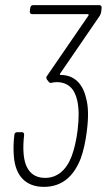

<svg xmlns="http://www.w3.org/2000/svg" viewBox="-20 -720 416 748"><path d="M315 -339C302 -395 268 -428 216 -428C213 -428 213 -431 214 -433L369 -659C371 -663 373 -668 374 -672L376 -690C376 -696 373 -700 367 -700H109C103 -700 99 -696 98 -690L96 -675C96 -669 99 -665 105 -665H322C325 -665 326 -662 325 -660L163 -424C159 -419 160 -415 163 -410L170 -401C173 -397 177 -396 183 -398C188 -399 194 -400 201 -400C244 -400 271 -375 281 -328C288 -297 288 -258 282 -210C277 -171 269 -138 259 -111C238 -56 202 -27 156 -27C106 -27 77 -59 72 -121C70 -142 71 -167 74 -195C74 -202 71 -205 65 -205H47C41 -205 36 -201 36 -195C32 -164 32 -135 34 -111C40 -34 81 8 151 8C220 8 267 -31 295 -104C305 -132 313 -167 318 -207C325 -260 325 -305 315 -339Z"/></svg>

Font: Barlow Condensed ExtraLight
Style: Italic
Weight: 275
Width: 3
Italic angle: -7°
Designer: Jeremy Tribby
Foundry: Tribby Type
Version: Version 1.422;hotconv 1.0.109;makeotfexe 2.5.65596